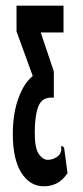

<svg xmlns="http://www.w3.org/2000/svg" viewBox="-20 -643 290 674"><path d="M134 11Q85 11 55 -36.5Q25 -84 25 -172Q25 -245 45 -299Q65 -353 95 -376L38 -533V-623H203V-529H123L169 -392V-300Q129 -304 115.5 -271.5Q102 -239 102 -177Q102 -122 116.5 -102Q131 -82 147 -82Q171 -82 188 -99Q194 -109 195 -114.5Q196 -120 194 -127L197 -131L205 -125L217 -35Q199 -9 178.5 1Q158 11 134 11Z"/></svg>

Font: Inconsolata UltraCondensed Black
Style: Regular
Weight: 900
Width: 1
Monospace: yes
Designer: Raph Levien, Cyreal, Brenton Simpson
Foundry: Raph Levien, Cyreal, Google
Version: Version 3.001; ttfautohint (v1.8.2.53-6de2)